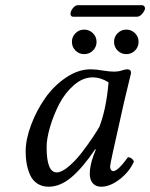

<svg xmlns="http://www.w3.org/2000/svg" viewBox="-20 -704 574 734"><path d="M359.9 -219.2Q386.2 -286.6 395 -389.2Q365.2 -408.2 334 -408.2Q296.9 -408.2 262.7 -378.7Q228.5 -349.1 206.5 -306.4Q184.6 -263.7 171.4 -219Q158.2 -174.3 158.2 -141.1Q158.2 -44.9 196.8 -44.9Q215.3 -44.9 241.2 -66.4Q267.1 -87.9 291.3 -119.1Q315.4 -150.4 332.8 -176.3Q350.1 -202.1 359.9 -219.2ZM466.8 -439Q481 -439 481 -424.8Q478 -414.1 454.1 -313L411.1 -120.1Q400.9 -73.2 400.9 -67.9Q400.9 -60.5 403.6 -56.2Q406.2 -51.8 408.4 -50.8Q410.6 -49.8 413.1 -49.8Q430.7 -49.8 469.2 -103Q483.4 -103 492.2 -86.9Q474.6 -46.9 437.5 -18.6Q400.4 9.8 367.2 9.8Q345.7 9.8 334.5 -3.7Q323.2 -17.1 323.2 -39.1Q323.2 -71.3 337.9 -110.8L346.2 -131.8L344.2 -133.8Q296.4 -63 253.4 -26.6Q210.4 9.8 166 9.8Q141.1 9.8 123 -2Q105 -13.7 95.7 -33.9Q86.4 -54.2 82.3 -76.7Q78.1 -99.1 78.1 -125Q78.1 -170.9 98.6 -225.8Q119.1 -280.8 152.1 -328.1Q185.1 -375.5 231.9 -407.2Q278.8 -439 326.2 -439Q348.1 -439 375 -434.1Q398.9 -430.2 416 -430.2Q434.6 -430.2 450.2 -436Q460.4 -439 466.8 -439ZM268.6 -510.7Q254.9 -524.4 254.9 -543.9Q254.9 -563.5 268.6 -577.1Q282.2 -590.8 301.8 -590.8Q321.3 -590.8 335.2 -577.1Q349.1 -563.5 349.1 -543.9Q349.1 -524.4 335.2 -510.7Q321.3 -497.1 301.8 -497.1Q282.2 -497.1 268.6 -510.7ZM503.9 -640.1H259.8Q253.4 -640.1 251 -644.8Q248.5 -649.4 250 -654.8Q251.5 -664.6 260 -674.3Q268.6 -684.1 276.9 -684.1H522Q528.8 -684.1 532 -679.4Q535.2 -674.8 534.2 -669.9Q531.7 -660.2 522.5 -650.1Q513.2 -640.1 503.9 -640.1ZM429.7 -510.7Q416 -524.4 416 -543.9Q416 -563.5 429.7 -577.1Q443.4 -590.8 462.9 -590.8Q482.4 -590.8 496.1 -577.1Q509.8 -563.5 509.8 -543.9Q509.8 -524.4 496.1 -510.7Q482.4 -497.1 462.9 -497.1Q443.4 -497.1 429.7 -510.7Z"/></svg>

Font: Common Serif
Style: Italic
Weight: 400
Italic angle: -12°
Designer: Philipp H. Poll, Khaled Hosny
Foundry: Stefan Peev, Context Ltd.
Version: Version 1.026